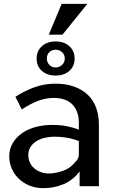

<svg xmlns="http://www.w3.org/2000/svg" viewBox="-20 -966 601 996"><path d="M393 0V-77Q360 -32 310.5 -11Q261 10 205 10Q167 10 135 -2.5Q103 -15 79.5 -37Q56 -59 42 -89.5Q28 -120 28 -154Q28 -195 47 -225.5Q66 -256 97 -277Q128 -298 168 -308Q208 -318 249 -318Q298 -318 333.5 -310Q369 -302 389 -293V-331Q389 -360 380.5 -383.5Q372 -407 355.5 -424Q339 -441 314.5 -449.5Q290 -458 259 -458Q217 -458 176.5 -442.5Q136 -427 93 -398L60 -464Q106 -494 158 -513Q210 -532 268 -532Q322 -532 364 -517Q406 -502 435 -474.5Q464 -447 478.5 -407.5Q493 -368 493 -320V0ZM369 -124Q379 -133 384 -143Q389 -153 389 -162V-234Q360 -246 327.5 -251.5Q295 -257 265 -257Q241 -257 216 -252Q191 -247 171 -235Q151 -223 139 -205Q127 -187 127 -162Q127 -141 135 -123Q143 -105 158 -92.5Q173 -80 192 -73Q211 -66 233 -66Q251 -66 270.5 -70Q290 -74 308.5 -80.5Q327 -87 342.5 -98.5Q358 -110 369 -124ZM170 -662Q170 -702 197.5 -726.5Q225 -751 269 -751Q312 -751 339.5 -726.5Q367 -702 367 -662Q367 -622 339.5 -598Q312 -574 269 -574Q225 -574 197.5 -598Q170 -622 170 -662ZM269 -708Q249 -708 236 -695.5Q223 -683 223 -662Q223 -643 236 -629.5Q249 -616 269 -616Q287 -616 301.5 -629Q316 -642 316 -662Q316 -683 302 -695.5Q288 -708 269 -708ZM304 -786H233L300 -946H433Z"/></svg>

Font: Rising Sun Medium
Style: Regular
Weight: 500
Designer: Matt McInerney, Pablo Impallari, Rodrigo Fuenzalida (Raleway font), Stephen Hutchings (Greek), Cristiano Sobral (main ch
Foundry: The Rising Sun Project Authors
Version: Version 4.327; ttfautohint (v1.8.4.7-5d5b-dirty)